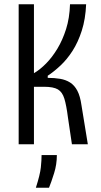

<svg xmlns="http://www.w3.org/2000/svg" viewBox="-20 -680 476 905"><path d="M68 0V-660H140V-335Q169 -352 197.5 -381Q226 -410 250.5 -450.5Q275 -491 291.5 -543Q308 -595 310 -660H386Q383 -590 365.5 -535.5Q348 -481 322 -440.5Q296 -400 265 -371Q234 -342 205 -323V-313Q237 -313 263.5 -308.5Q290 -304 310.5 -291Q331 -278 344.5 -252.5Q358 -227 364 -184L394 0H319L300 -128Q293 -183 283.5 -214.5Q274 -246 253 -258.5Q232 -271 187 -271H140V0ZM149 205Q169 143 172.5 109Q176 75 176 51H248Q248 95 235 136.5Q222 178 211 205Z"/></svg>

Font: Bricolage Grotesque 24pt Condensed Light
Style: Regular
Weight: 300
Width: 3
Designer: Mathieu Triay
Foundry: Atelier Triay
Version: Version 1.001;gftools[0.9.33.dev8+g029e19f]